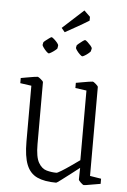

<svg xmlns="http://www.w3.org/2000/svg" viewBox="-55 -804 566 854"><g transform="rotate(5 228.5 -377.0)"><path d="M228 10Q176 10 143.5 -5Q111 -20 96 -57Q81 -94 81 -161V-410L31 -417V-440Q43 -442 59 -445Q75 -448 88.5 -450Q102 -452 106 -452Q109 -452 120 -443Q131 -434 131 -430V-153Q131 -96 145.5 -71Q160 -46 182 -40Q204 -34 226 -34Q230 -34 248 -45Q266 -56 288 -71.5Q310 -87 327 -99V-410L277 -417V-440Q289 -442 305 -445Q321 -448 334.5 -450Q348 -452 352 -452Q355 -452 365.5 -443Q376 -434 376 -430V-33L426 -25V-2Q406 1 382 5.5Q358 10 352 10Q348 10 338 0.5Q328 -9 328 -13L329 -65Q314 -53 291 -35.5Q268 -18 249.5 -4Q231 10 228 10ZM208 -660 193 -678 287 -764 314 -738V-721Q285 -703 262.5 -690.5Q240 -678 208 -660ZM266 -606Q267 -608 274.5 -614.5Q282 -621 290.5 -627Q299 -633 301 -633Q305 -633 313 -625.5Q321 -618 328 -610Q335 -602 334 -597L331 -585Q330 -583 322.5 -576.5Q315 -570 306.5 -565Q298 -560 295 -560Q292 -560 284 -567.5Q276 -575 270 -583.5Q264 -592 264 -595ZM117 -606Q117 -608 125 -614.5Q133 -621 141.5 -627Q150 -633 152 -633Q155 -633 163.5 -625.5Q172 -618 178.5 -610Q185 -602 184 -597L182 -585Q181 -583 173 -576.5Q165 -570 156.5 -565Q148 -560 146 -560Q142 -560 134.5 -567.5Q127 -575 121 -583.5Q115 -592 115 -595Z"/></g></svg>

Font: Grenze Gotisch ExtraLight
Style: Regular
Weight: 200
Designer: Renata Polastri
Foundry: Omnibus-Type
Version: Version 1.001